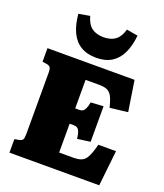

<svg xmlns="http://www.w3.org/2000/svg" viewBox="-174 -1100 1034 1214"><g transform="rotate(20 343.5 -493.5)"><path d="M36 0V-91L65 -96Q84 -100 90 -109.5Q96 -119 96 -149V-560Q96 -586 89 -595.5Q82 -605 62 -608L36 -612V-703H622L654 -497L534 -483Q526 -516 517.5 -538Q509 -560 497 -573Q485 -586 467.5 -591.5Q450 -597 422 -597H331V-405H359Q373 -405 382 -411Q391 -417 398 -432Q405 -447 410 -474L495 -479V-240L408 -228Q405 -257 399 -273Q393 -289 383.5 -295.5Q374 -302 357 -302H331V-108H428Q457 -108 476.5 -115Q496 -122 507.5 -137.5Q519 -153 528.5 -178Q538 -203 547 -239H666L640 0ZM345 -751Q282 -751 239.5 -777.5Q197 -804 174 -854Q151 -904 145 -974L220 -987Q235 -933 266 -911Q297 -889 344 -889Q393 -889 423.5 -911.5Q454 -934 468 -985L544 -972Q537 -902 513.5 -852.5Q490 -803 448.5 -777Q407 -751 345 -751Z"/></g></svg>

Font: Literata 18pt Black
Style: Regular
Weight: 900
Designer: Latin by Veronika Burian and Jose Scaglione. Greek by Irene Vlachou. Cyrillic by Vera Evstafieva.
Foundry: TypeTogether
Version: Version 3.103;gftools[0.9.29]